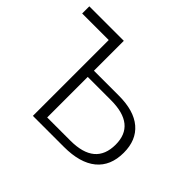

<svg xmlns="http://www.w3.org/2000/svg" viewBox="-125 -688 854 854"><g transform="rotate(45 302.0 -261.0)"><path d="M568 -170Q568 -87 515 -43.5Q462 0 361 0H166V-477H-1V-522H216V-334H373Q468 -334 518 -291.5Q568 -249 568 -170ZM517 -170Q517 -295 362 -295H216V-40H362Q517 -40 517 -170Z"/></g></svg>

Font: Goldbeck Next Light
Style: Regular
Weight: 300
Designer: Julieta Ulanovsky
Foundry: Julieta Ulanovsky
Version: Version 7.200